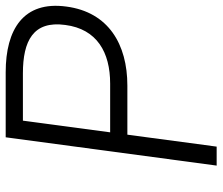

<svg xmlns="http://www.w3.org/2000/svg" viewBox="-72 -690 763 658"><g transform="rotate(-90 309.0 -361.5)"><path d="M70 0H135L176 -306H344C486 -306 596 -371 615 -515C635 -662 537 -723 390 -723H167ZM184 -365 224 -664H386C497 -664 567 -629 552 -519C538 -410 458 -365 351 -365Z"/></g></svg>

Font: United Sans ExtraLight
Style: Italic
Weight: 200
Italic angle: -8°
Designer: Pablo Impallari, Rodrigo Fuenzalida (Modified by Dan O. Williams)
Version: Version 1.000;PS 001.000;hotconv 1.0.88;makeotf.lib2.5.64775